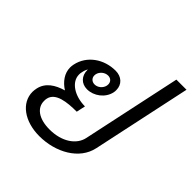

<svg xmlns="http://www.w3.org/2000/svg" viewBox="-190 -844 1005 1005"><g transform="rotate(45 312.0 -341.5)"><path d="M254.2 -333.3C304.2 -333.3 353.3 -370 364.2 -420.8C365.8 -427.5 365.8 -433.3 365.8 -439.2C365.8 -480.8 335 -508.3 291.7 -508.3C205 -508.3 130 -455.8 113.3 -375C111.7 -367.5 110.8 -359.2 110.8 -351.7C110.8 -309.2 137.5 -272.5 176.7 -247.5C121.7 -231.7 76.7 -203.3 65 -150C63.3 -140.8 61.7 -131.7 61.7 -122.5C61.7 -40.8 141.7 16.7 250.8 16.7C371.7 16.7 485 -45.8 506.7 -150L624.2 -700H549.2L431.7 -150C419.2 -90.8 355.8 -45.8 264.2 -45.8C182.5 -45.8 138.3 -81.7 138.3 -130.8C138.3 -137.5 138.3 -143.3 140 -150C151.7 -204.2 227.5 -212.5 299.2 -212.5L310 -262.5C233.3 -262.5 170 -303.3 170 -358.3C170 -364.2 170 -369.2 171.7 -375C174.2 -389.2 178.3 -400.8 184.2 -410V-405C184.2 -364.2 210.8 -333.3 254.2 -333.3ZM264.2 -379.2C244.2 -379.2 230 -393.3 230 -411.7C230 -415 230 -417.5 230.8 -420.8C235.8 -444.2 258.3 -462.5 281.7 -462.5C301.7 -462.5 315 -449.2 315 -430C315 -426.7 315 -424.2 314.2 -420.8C309.2 -397.5 287.5 -379.2 264.2 -379.2Z"/></g></svg>

Font: BoonHome
Style: Book Oblique
Weight: 400
Italic angle: -12°
Designer: Sungsit Sawaiwan
Foundry: Sungsit Sawaiwan
Version: Version 0.2